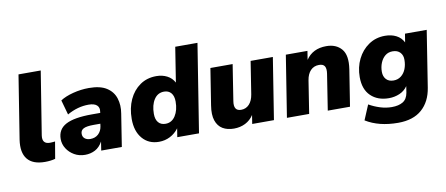

<svg xmlns="http://www.w3.org/2000/svg" viewBox="-75 -1014 3520 1514"><g transform="rotate(-10 1684.5 -257.0)"><path d="M212 11Q114 11 71.5 -42Q29 -95 44 -196L125 -705H303L222 -199Q212 -131 276 -131Q286 -131 296.5 -132Q307 -133 317 -134L294 1Q258 11 212 11Z M533 11Q485 11 447 -11Q409 -33 386.5 -68.5Q364 -104 364 -145Q364 -223 431 -258.5Q498 -294 639 -294H707L708 -303Q714 -336 693.5 -355Q673 -374 627 -374Q539 -374 455 -326L422 -444Q461 -470 524.5 -486.5Q588 -503 652 -503Q743 -503 794 -470Q845 -437 862.5 -381.5Q880 -326 869 -261L828 0H663L674 -71Q650 -27 613.5 -8Q577 11 533 11ZM595 -105Q634 -105 659 -128Q684 -151 690 -188L693 -210H639Q583 -210 558.5 -197.5Q534 -185 534 -157Q534 -132 551 -118.5Q568 -105 595 -105Z M1125 11Q1042 11 992.5 -47Q943 -105 943 -203Q943 -290 974 -357.5Q1005 -425 1061 -464Q1117 -503 1192 -503Q1240 -503 1278 -483.5Q1316 -464 1336 -426L1380 -705H1558L1446 0H1272L1283 -69Q1255 -31 1214 -10Q1173 11 1125 11ZM1200 -120Q1250 -120 1279 -165Q1308 -210 1308 -279Q1308 -324 1287.5 -348Q1267 -372 1231 -372Q1180 -372 1151 -327.5Q1122 -283 1122 -213Q1122 -168 1142.5 -144Q1163 -120 1200 -120Z M1725 11Q1672 11 1635 -11Q1598 -33 1582 -80Q1566 -127 1578 -201L1624 -492H1802L1757 -204Q1744 -125 1806 -125Q1845 -125 1871 -153Q1897 -181 1905 -231L1946 -492H2124L2046 0H1872L1883 -70Q1857 -30 1816 -9.5Q1775 11 1725 11Z M2150 0 2228 -492H2401L2390 -422Q2444 -503 2553 -503Q2632 -503 2675 -452.5Q2718 -402 2701 -291L2655 0H2477L2522 -288Q2528 -327 2516.5 -347Q2505 -367 2471 -367Q2430 -367 2403.5 -339.5Q2377 -312 2369 -262L2328 0Z M3008 191Q2854 191 2749 126L2799 7Q2841 31 2887.5 45.5Q2934 60 2980 60Q3035 60 3069 39.5Q3103 19 3112 -31L3120 -83Q3095 -47 3055 -30Q3015 -13 2970 -13Q2880 -13 2825.5 -65.5Q2771 -118 2771 -216Q2771 -295 2803 -360Q2835 -425 2892 -464Q2949 -503 3023 -503Q3074 -503 3113 -483Q3152 -463 3171 -424L3182 -492H3356L3285 -41Q3268 68 3198.5 129.5Q3129 191 3008 191ZM3030 -144Q3065 -144 3090.5 -164Q3116 -184 3129 -217Q3142 -250 3142 -289Q3143 -326 3121.5 -349Q3100 -372 3061 -372Q3026 -372 3001.5 -352Q2977 -332 2963.5 -299Q2950 -266 2950 -227Q2950 -190 2971 -167Q2992 -144 3030 -144Z"/></g></svg>

Font: Nunito Sans Black
Style: Italic
Weight: 900
Italic angle: -9°
Designer: Vernon Adams
Foundry: Vernon Adams
Version: Version 3.006; ttfautohint (v1.8.3)